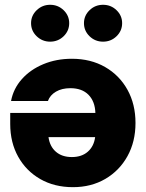

<svg xmlns="http://www.w3.org/2000/svg" viewBox="-20 -774 614 806"><path d="M281.7 -527.3Q360.8 -527.3 421.1 -492.7Q481.4 -458 515.1 -397.2Q548.8 -336.4 548.8 -257.8Q548.8 -179.2 515.1 -118.4Q481.4 -57.6 422.1 -22.9Q362.8 11.7 286.1 11.7Q208.5 11.7 149.2 -22.2Q89.8 -56.2 56.4 -116Q22.9 -175.8 22.9 -253.9V-299.8H380.4Q378.9 -348.1 351.6 -376Q324.2 -403.8 275.4 -403.8Q239.7 -403.8 214.8 -389.2Q189.9 -374.5 181.2 -350.1H26.4Q36.1 -401.9 71.8 -441.9Q107.4 -481.9 161.9 -504.6Q216.3 -527.3 281.7 -527.3ZM379.4 -198.2H183.6Q189 -159.2 214.6 -137Q240.2 -114.7 281.7 -114.7Q322.8 -114.7 348.4 -137Q374 -159.2 379.4 -198.2ZM190.4 -599.1Q157.7 -599.1 134 -621.8Q110.4 -644.5 110.4 -676.8Q110.4 -708.5 134 -731.2Q157.7 -753.9 190.4 -753.9Q223.6 -753.9 247.1 -731.2Q270.5 -708.5 270.5 -676.8Q270.5 -644.5 247.1 -621.8Q223.6 -599.1 190.4 -599.1ZM412.6 -599.1Q379.4 -599.1 356 -621.8Q332.5 -644.5 332.5 -676.8Q332.5 -708.5 356 -731.2Q379.4 -753.9 412.6 -753.9Q445.8 -753.9 469.2 -731.2Q492.7 -708.5 492.7 -676.8Q492.7 -644.5 469.2 -621.8Q445.8 -599.1 412.6 -599.1Z"/></svg>

Font: Inter Display Extra Bold
Style: Regular
Weight: 800
Designer: Rasmus Andersson
Foundry: rsms
Version: Version 4.000;git-4fc901f